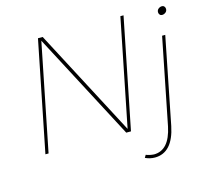

<svg xmlns="http://www.w3.org/2000/svg" viewBox="-122 -841 1274 1177"><g transform="rotate(-15 514.5 -253.0)"><path d="M619 0H589L232 -679L96 0H76L216 -699H246L603 -20L739 -699H759ZM989 -640Q979 -640 973.5 -646.8Q968 -653.5 968 -662Q968 -676 978.2 -684Q988.5 -692 1000 -692Q1010 -692 1015.5 -685.2Q1021 -678.5 1021 -670Q1021 -656 1010.8 -648Q1000.5 -640 989 -640ZM720 193Q689 193 659 179L669 162Q690 171 719 173Q816 173 846 30L955 -517H975L866 32Q833 193 720 193Z"/></g></svg>

Font: Argentum Sans Thin
Style: Italic
Weight: 100
Italic angle: -11°
Designer: Julieta Ulanovsky (font), Cristiano Sobral (main changes and remaster)
Foundry: Julieta Ulanovsky (font), Cristiano Sobral (main changes and remaster)
Version: Version 2.007;June 15, 2022;FontCreator 14.0.0.2814 64-bit; 